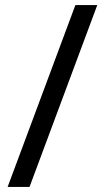

<svg xmlns="http://www.w3.org/2000/svg" viewBox="-20 -734 412 754"><path d="M10 0 276 -714H362L96 0Z"/></svg>

Font: Noto Sans Masaram Gondi
Style: Regular
Weight: 400
Designer: Ek Type & Mukund Gokhale
Foundry: Ek Type
Version: Version 1.004; ttfautohint (v1.8.4.7-5d5b)